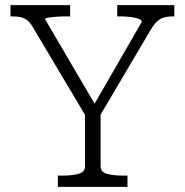

<svg xmlns="http://www.w3.org/2000/svg" viewBox="-20 -730 722 750"><path d="M312 -299 320 -268 107 -626Q97 -643 85.5 -651.5Q74 -660 60 -663Q46 -666 28 -666H21V-710H254V-666H239Q218 -666 199 -664.5Q180 -663 168 -661Q156 -659 156 -655L363 -302L334 -298L534 -645Q534 -652 522 -656.5Q510 -661 491 -663.5Q472 -666 451 -666H438V-710H661V-666H654Q636 -666 621.5 -662Q607 -658 595 -647.5Q583 -637 570 -616L364 -267L373 -299V-80Q373 -58 398 -51Q423 -44 460 -44H478V0H206V-44H224Q262 -44 287 -51Q312 -58 312 -80Z"/></svg>

Font: Roboto Serif ExtraLight
Style: Regular
Weight: 250
Version: Version 1.007